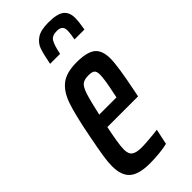

<svg xmlns="http://www.w3.org/2000/svg" viewBox="-236 -767 818 818"><g transform="rotate(-45 173.0 -357.5)"><path d="M10 -98Q10 -124 15.5 -158Q21 -192 33 -254Q54 -363 72 -415.5Q90 -468 122.5 -493Q155 -518 216 -518Q278 -518 304 -497.5Q330 -477 330 -427Q330 -382 304 -255L299 -230H114Q106 -192 101 -161Q96 -130 96 -112Q96 -85 110.5 -75Q125 -65 156 -65Q171 -65 202 -67.5Q233 -70 255 -73L240 -3Q221 2 191 5Q161 8 134 8Q67 8 38.5 -17Q10 -42 10 -98ZM231 -292 235 -313Q250 -381 250 -411Q250 -430 241.5 -436.5Q233 -443 213 -443Q188 -443 175.5 -433.5Q163 -424 153 -394Q143 -364 127 -292ZM346 -656Q346 -635 339 -593H279Q285 -623 285 -643Q285 -672 251 -672Q222 -672 211.5 -654.5Q201 -637 192 -593H132Q142 -645 150.5 -668.5Q159 -692 182 -707.5Q205 -723 251 -723Q304 -723 325 -706.5Q346 -690 346 -656Z"/></g></svg>

Font: Saira Ultra Condensed SemiBold
Style: Italic
Weight: 600
Width: 1
Italic angle: -12°
Designer: Hector Gatti with collaboration of the Omnibus-Type team
Foundry: Omnibus-Type
Version: Version 1.001; ttfautohint (v1.8)